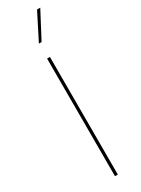

<svg xmlns="http://www.w3.org/2000/svg" viewBox="-236 -912 685 933"><g transform="rotate(-30 107.0 -445.5)"><path d="M115 -660V0H99V-660ZM176 -891H194L116 -743H101Z"/></g></svg>

Font: Work Sans Thin
Style: Regular
Weight: 250
Designer: Wei Huang
Foundry: Wei Huang
Version: Version 2.012